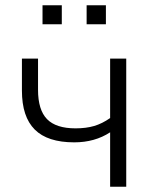

<svg xmlns="http://www.w3.org/2000/svg" viewBox="-20 -707 582 727"><path d="M397 0V-206Q339 -168 261 -168Q160 -168 111.5 -216.5Q63 -265 63 -364V-485H124V-367Q124 -291 158 -256Q192 -221 266 -221Q306 -221 336.5 -230Q367 -239 397 -260V-485H458V0ZM308 -615V-687H381V-615ZM141 -615V-687H214V-615Z"/></svg>

Font: Nunito Sans Light
Style: Regular
Weight: 300
Designer: Vernon Adams
Foundry: Vernon Adams
Version: Version 3.101; ttfautohint (v1.8.4.7-5d5b);gftools[0.9.27]